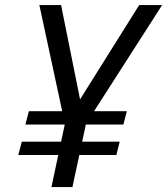

<svg xmlns="http://www.w3.org/2000/svg" viewBox="-20 -758 677 778"><path d="M83 -253.5 97 -307.5H494L480 -253.5ZM54 -130 68.5 -184H465L451.5 -130ZM637 -737.5 328.5 -256.5 273.5 0H188.5L243 -256.5L139.5 -737.5H227.5L313.5 -310H276L544 -737.5Z"/></svg>

Font: Epilogue
Style: Italic
Weight: 400
Italic angle: -12°
Designer: Tyler Finck
Foundry: Etcetera Type Co
Version: Version 2.112